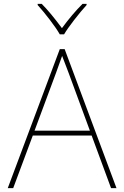

<svg xmlns="http://www.w3.org/2000/svg" viewBox="-20 -969 640 989"><path d="M452 -271H149L48 0H20L288 -716H313L580 0H552ZM443 -296 334 -592 300 -681Q291 -655 268 -592L158 -296ZM174 -943V-949H195Q240 -904 299 -824Q352 -896 405 -949H426V-943Q396 -910 361.5 -865.5Q327 -821 310 -792H288Q271 -822 237 -866.5Q203 -911 174 -943Z"/></svg>

Font: Noto Sans Mono UI Thin
Style: Regular
Weight: 250
Monospace: yes
Designer: Monotype Design team
Foundry: Monotype Imaging Inc.
Version: Version 1.000